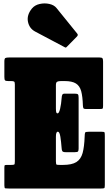

<svg xmlns="http://www.w3.org/2000/svg" viewBox="-20 -1079 625 1099"><path d="M43 -615H28Q12 -615 8.5 -619.5Q5 -624 5 -639V-727Q5 -744 11 -747Q17 -750 33 -750H549Q563.5 -750 566.8 -745Q570 -740 570 -726V-474Q570 -460 567.5 -457.5Q565 -455 551 -455H471Q459.5 -455 457.2 -460.2Q455 -465.5 454.5 -475Q453 -526 444.8 -556.8Q436.5 -587.5 414.5 -601.2Q392.5 -615 350 -615H329Q314.5 -615 307.2 -611.2Q300 -607.5 300 -591.5V-459Q300 -441 302.2 -435.5Q304.5 -430 309 -430H309.5Q318 -430 324.2 -457Q330.5 -484 333 -519Q333.5 -531 336.8 -537Q340 -543 350.5 -543H406Q422 -543 426 -539Q430 -535 430 -519V-229Q430 -216 426.5 -212Q423 -208 409 -208H355Q339.5 -208 336.2 -214.8Q333 -221.5 332.5 -234Q330 -268 325.5 -296.5Q321 -325 311 -325H310.5Q300 -325 300 -296V-155Q300 -137.5 305 -136.2Q310 -135 327 -135H340Q391 -135 417 -151.2Q443 -167.5 452.8 -203Q462.5 -238.5 464.5 -296Q465 -315 467.2 -320Q469.5 -325 490 -325H560Q577 -325 578.5 -320.8Q580 -316.5 580 -300V-20Q580 -4.5 576.8 -2.2Q573.5 0 558 0H30Q15 0 10 -1Q5 -2 5 -18V-119Q5 -132 7.8 -133.5Q10.5 -135 23 -135H43Q59 -135 62 -137.5Q65 -140 65 -156V-596Q65 -609 60.8 -612Q56.5 -615 43 -615ZM349 -809.5 181 -898.5Q147.5 -916.5 140 -954.8Q132.5 -993 162.5 -1030Q179 -1050 207 -1056.2Q235 -1062.5 262.2 -1056.5Q289.5 -1050.5 303.5 -1033L420.5 -888.5Q429.5 -879.5 421 -870.5L364 -812.5Q360 -808 357.2 -807Q354.5 -806 349 -809.5Z"/></svg>

Font: Besley* Condensed Fatface
Style: Regular
Weight: 900
Width: 3
Designer: Owen Earl
Foundry: indestructible type*
Version: Version 3.000; ttfautohint (v1.8.3)